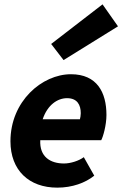

<svg xmlns="http://www.w3.org/2000/svg" viewBox="-20 -850 562 882"><path d="M243 12C312 12 372 -10 413 -43L365 -128C342 -111 304 -99 274 -99C211 -99 161 -130 165 -206H445C453 -220 469 -274 469 -322C469 -425 426 -509 306 -509C173 -509 28 -385 28 -201C28 -68 113 12 243 12ZM176 -302C198 -368 244 -399 288 -399C335 -399 351 -368 351 -330C351 -319 349 -310 347 -302ZM272 -574 522 -729 451 -830 215 -648Z"/></svg>

Font: Source Sans Pro
Style: Bold Italic
Weight: 700
Italic angle: -11°
Designer: Paul D. Hunt
Foundry: Adobe Systems Incorporated
Version: Version 3.006;hotconv 1.0.111;makeotfexe 2.5.65597